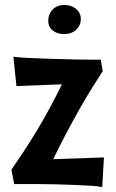

<svg xmlns="http://www.w3.org/2000/svg" viewBox="-20 -740 468 772"><path d="M393 -454Q378 -431 353.5 -392Q329 -353 301.5 -304.5Q274 -256 246 -203Q218 -150 194 -100L398 -107L391 12Q378 9 347 7Q316 5 277.5 3.5Q239 2 199 1Q159 0 129 0H37L26 -58Q45 -85 70.5 -123.5Q96 -162 123.5 -207Q151 -252 178 -302Q205 -352 229 -401L46 -394L34 -512Q53 -509 94.5 -507Q136 -505 184 -503.5Q232 -502 278 -501Q324 -500 352 -500H385ZM174 -657Q174 -683 191.5 -701.5Q209 -720 240 -720Q266 -720 285.5 -704.5Q305 -689 305 -663Q305 -638 286.5 -620.5Q268 -603 237 -603Q211 -603 192.5 -617Q174 -631 174 -657Z"/></svg>

Font: CantoraOne
Style: Regular
Weight: 400
Designer: Pablo Impallari, Rodrigo Fuenzalida
Foundry: Pablo Impallari
Version: Version 1.001; ttfautohint (v0.8) -G 200 -r 50